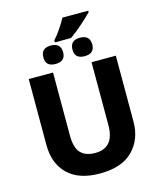

<svg xmlns="http://www.w3.org/2000/svg" viewBox="-149 -1152 1053 1267"><g transform="rotate(-15 378.0 -519.0)"><path d="M676 -714H510V-284Q510 -129 379 -129Q314 -129 280.5 -164.5Q247 -200 247 -283V-714H81V-263Q81 -137 156 -63.5Q231 10 375 10Q526 10 601 -67Q676 -144 676 -263ZM310 -903H420Q457 -928 502.5 -968Q548 -1008 577 -1038V-1048H401Q382 -1014 359 -979.5Q336 -945 310 -917ZM477 -764Q545 -764 545 -826Q545 -890 477 -890Q410 -890 410 -826Q410 -764 477 -764ZM278 -764Q346 -764 346 -826Q346 -890 278 -890Q211 -890 211 -826Q211 -764 278 -764Z"/></g></svg>

Font: Noto Sans UI Extra
Style: Regular
Weight: 800
Designer: Monotype Design Team
Foundry: Monotype Imaging Inc.
Version: Version 1.901